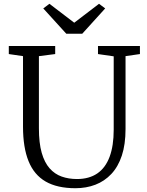

<svg xmlns="http://www.w3.org/2000/svg" viewBox="-20 -986 777 1014"><path d="M378.5 8Q282.5 8 221.2 -27.2Q160 -62.5 130.8 -134.8Q101.5 -207 101.5 -317.5V-689.5L26.5 -700.5V-743H271.5V-700.5L185.5 -689.5V-308.5Q185.5 -231 200.2 -179.2Q215 -127.5 242 -97Q269 -66.5 305.8 -53.5Q342.5 -40.5 386.5 -40.5Q450.5 -40.5 493.8 -70Q537 -99.5 558.8 -157.8Q580.5 -216 580.5 -301V-688.5L497.5 -700.5V-743H719V-700.5L643 -689.5V-305Q643 -223.5 623.5 -164.5Q604 -105.5 568 -67.2Q532 -29 483.8 -10.5Q435.5 8 378.5 8ZM330 -808 208.5 -941.5 241 -966 372 -866 503 -966 535.5 -941.5 414.5 -808Z"/></svg>

Font: Merriweather 20pt Light
Style: Regular
Weight: 300
Version: Version 2.100